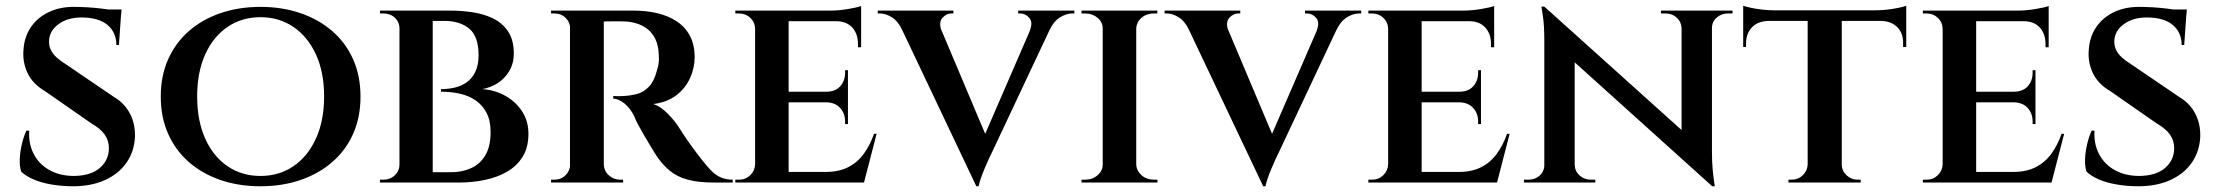

<svg xmlns="http://www.w3.org/2000/svg" viewBox="-20 -637 7744 670"><path d="M237 -613Q260 -613 285.5 -611.5Q311 -610 335 -607Q359 -604 377.5 -600.5Q396 -597 403 -594L395 -480H386Q386 -524 355 -550Q324 -576 264 -576Q216 -576 184 -552.5Q152 -529 151 -493Q151 -476 157.5 -462.5Q164 -449 177 -437Q190 -425 208 -414L380 -297Q414 -277 433 -241.5Q452 -206 451 -161Q449 -109 421.5 -69.5Q394 -30 346 -8.5Q298 13 235 13Q197 13 161 7Q125 1 98 -10.5Q71 -22 54 -38Q48 -56 49 -82Q50 -108 56.5 -135Q63 -162 72 -181H82Q79 -136 97.5 -100Q116 -64 152.5 -43.5Q189 -23 239 -23Q298 -24 329 -51.5Q360 -79 360 -120Q360 -146 345.5 -167Q331 -188 298 -207L137 -319Q94 -344 76 -382.5Q58 -421 62 -464Q65 -509 88 -542.5Q111 -576 149.5 -594.5Q188 -613 237 -613ZM404 -604 403 -587H308V-604Z M889 -613Q965 -613 1029 -591Q1093 -569 1140 -528Q1187 -487 1212.5 -429.5Q1238 -372 1238 -300Q1238 -228 1212.5 -170.5Q1187 -113 1140 -72Q1093 -31 1029 -9Q965 13 889 13Q813 13 749 -9Q685 -31 638.5 -72Q592 -113 566.5 -170.5Q541 -228 541 -300Q541 -372 566.5 -429.5Q592 -487 638.5 -528Q685 -569 749 -591Q813 -613 889 -613ZM889 -23Q954 -23 1004 -57Q1054 -91 1082.5 -153.5Q1111 -216 1111 -300Q1111 -385 1082.5 -447Q1054 -509 1004 -543Q954 -577 889 -577Q824 -577 774 -543Q724 -509 696 -447Q668 -385 668 -300Q668 -216 696 -153.5Q724 -91 774 -57Q824 -23 889 -23Z M1404 -600H1553Q1588 -600 1627 -594.5Q1666 -589 1699 -573.5Q1732 -558 1752.5 -528Q1773 -498 1773 -450Q1773 -416 1757 -389Q1741 -362 1716 -346.5Q1691 -331 1663 -326Q1708 -323 1744.5 -302Q1781 -281 1802.5 -247.5Q1824 -214 1824 -170Q1824 -122 1803.5 -89.5Q1783 -57 1749 -37.5Q1715 -18 1671.5 -9Q1628 0 1582 0H1481Q1481 0 1481.5 -9Q1482 -18 1482 -27Q1482 -36 1482 -36H1554Q1592 -36 1623.5 -50Q1655 -64 1673.5 -95Q1692 -126 1692 -176Q1692 -216 1678 -243Q1664 -270 1640 -286.5Q1616 -303 1585 -310Q1554 -317 1519 -317V-326Q1544 -326 1567.5 -331.5Q1591 -337 1609.5 -350.5Q1628 -364 1639 -387Q1650 -410 1650 -444Q1650 -510 1617.5 -537Q1585 -564 1531 -564H1412Q1412 -565 1410 -574Q1408 -583 1406 -591.5Q1404 -600 1404 -600ZM1490 -600V0H1374V-600ZM1377 -63V0H1306V-10Q1307 -10 1312 -10Q1317 -10 1318 -10Q1342 -10 1358 -25.5Q1374 -41 1374 -63ZM1377 -537H1374Q1374 -560 1358 -575Q1342 -590 1318 -590Q1317 -590 1312 -590Q1307 -590 1306 -590V-600H1377Z M2077 -600H2191Q2235 -600 2273.5 -591Q2312 -582 2341.5 -562.5Q2371 -543 2387.5 -512Q2404 -481 2404 -437Q2404 -400 2388 -364.5Q2372 -329 2340 -304.5Q2308 -280 2260 -274Q2285 -266 2310.5 -240Q2336 -214 2350 -191Q2353 -186 2364.5 -168.5Q2376 -151 2393 -127.5Q2410 -104 2428 -81Q2448 -55 2464 -39.5Q2480 -24 2497.5 -17Q2515 -10 2537 -10V0H2471Q2417 0 2380 -10Q2343 -20 2317.5 -41Q2292 -62 2271 -93Q2264 -104 2252.5 -123Q2241 -142 2229 -162.5Q2217 -183 2207 -201.5Q2197 -220 2194 -230Q2179 -260 2159 -276Q2139 -292 2120 -293V-302Q2121 -302 2131 -301.5Q2141 -301 2156 -302Q2179 -303 2202.5 -309Q2226 -315 2245 -335Q2264 -355 2274 -397Q2277 -405 2278.5 -417Q2280 -429 2279 -444Q2278 -478 2267 -500.5Q2256 -523 2239 -536Q2222 -549 2202 -555Q2182 -561 2164 -562Q2135 -563 2113 -562.5Q2091 -562 2086 -562Q2085 -563 2083 -572Q2081 -581 2079 -590.5Q2077 -600 2077 -600ZM2087 -600V0H1969V-600ZM1972 -63 1979 0H1903V-10Q1903 -10 1908.5 -10Q1914 -10 1915 -10Q1938 -10 1953.5 -25.5Q1969 -41 1970 -63ZM1972 -537H1970Q1969 -560 1953.5 -575Q1938 -590 1916 -590Q1914 -590 1908.5 -590Q1903 -590 1903 -590V-600H1979ZM2085 -63H2087Q2088 -40 2105 -25Q2122 -10 2143 -10Q2143 -10 2148 -10Q2153 -10 2154 -10L2155 0H2078Z M2732 -600V0H2615V-600ZM2978 -37 2993 0H2730V-37ZM2939 -317V-280H2730V-317ZM2985 -600V-563H2730V-600ZM3039 -170 2995 0H2829L2861 -37Q2907 -37 2939.5 -53.5Q2972 -70 2994 -100Q3016 -130 3030 -170ZM2939 -282V-204H2929V-213Q2929 -241 2912 -260Q2895 -279 2864 -280V-282ZM2939 -392V-315H2864V-317Q2895 -317 2912 -336Q2929 -355 2929 -383V-392ZM2985 -566V-472H2974V-483Q2974 -519 2954 -541Q2934 -563 2897 -563V-566ZM2985 -616V-590L2877 -600Q2906 -600 2939 -605.5Q2972 -611 2985 -616ZM2617 -63 2624 0H2546V-10Q2546 -10 2552.5 -10Q2559 -10 2559 -10Q2582 -10 2598 -25.5Q2614 -41 2615 -63ZM2617 -537H2615Q2614 -560 2598 -575Q2582 -590 2559 -590Q2559 -590 2552.5 -590Q2546 -590 2546 -590V-600H2624Z M3387 13 3099 -594H3239L3431 -139ZM3387 13 3382 -87 3603 -597H3673L3440 -102Q3438 -99 3431.5 -84.5Q3425 -70 3417 -51.5Q3409 -33 3403 -15.5Q3397 2 3395 13ZM3574 -531Q3585 -560 3571.5 -575Q3558 -590 3540 -590H3533V-600H3729V-590Q3729 -590 3725 -590Q3721 -590 3721 -590Q3701 -590 3679 -576.5Q3657 -563 3642 -531ZM3265 -531H3129Q3114 -563 3092.5 -576.5Q3071 -590 3051 -590Q3051 -590 3047 -590Q3043 -590 3043 -590V-600H3307V-590H3299Q3283 -590 3269 -575Q3255 -560 3265 -531Z M3945 -600V0H3828V-600ZM3831 -63V0H3754V-10Q3754 -10 3760.5 -10Q3767 -10 3767 -10Q3792 -10 3810 -25.5Q3828 -41 3828 -63ZM3942 -63H3945Q3946 -41 3963.5 -25.5Q3981 -10 4007 -10Q4007 -10 4012.5 -10Q4018 -10 4019 -10V0H3942ZM3942 -537V-600H4019L4018 -590Q4018 -590 4012.5 -590Q4007 -590 4007 -590Q3981 -590 3963.5 -575Q3946 -560 3945 -537ZM3831 -537H3828Q3828 -560 3810 -575Q3792 -590 3767 -590Q3766 -590 3760 -590Q3754 -590 3754 -590V-600H3831Z M4388 13 4100 -594H4240L4432 -139ZM4388 13 4383 -87 4604 -597H4674L4441 -102Q4439 -99 4432.5 -84.5Q4426 -70 4418 -51.5Q4410 -33 4404 -15.5Q4398 2 4396 13ZM4575 -531Q4586 -560 4572.5 -575Q4559 -590 4541 -590H4534V-600H4730V-590Q4730 -590 4726 -590Q4722 -590 4722 -590Q4702 -590 4680 -576.5Q4658 -563 4643 -531ZM4266 -531H4130Q4115 -563 4093.5 -576.5Q4072 -590 4052 -590Q4052 -590 4048 -590Q4044 -590 4044 -590V-600H4308V-590H4300Q4284 -590 4270 -575Q4256 -560 4266 -531Z M4941 -600V0H4824V-600ZM5187 -37 5202 0H4939V-37ZM5148 -317V-280H4939V-317ZM5194 -600V-563H4939V-600ZM5248 -170 5204 0H5038L5070 -37Q5116 -37 5148.5 -53.5Q5181 -70 5203 -100Q5225 -130 5239 -170ZM5148 -282V-204H5138V-213Q5138 -241 5121 -260Q5104 -279 5073 -280V-282ZM5148 -392V-315H5073V-317Q5104 -317 5121 -336Q5138 -355 5138 -383V-392ZM5194 -566V-472H5183V-483Q5183 -519 5163 -541Q5143 -563 5106 -563V-566ZM5194 -616V-590L5086 -600Q5115 -600 5148 -605.5Q5181 -611 5194 -616ZM4826 -63 4833 0H4755V-10Q4755 -10 4761.5 -10Q4768 -10 4768 -10Q4791 -10 4807 -25.5Q4823 -41 4824 -63ZM4826 -537H4824Q4823 -560 4807 -575Q4791 -590 4768 -590Q4768 -590 4761.5 -590Q4755 -590 4755 -590V-600H4833Z M5369 -614 5945 -96 5955 13 5379 -506ZM5372 -61V0H5298V-10Q5298 -10 5306 -10Q5314 -10 5314 -10Q5337 -10 5353 -24.5Q5369 -39 5369 -61ZM5475 -61Q5476 -39 5492.5 -24.5Q5509 -10 5530 -10Q5530 -10 5538.5 -10Q5547 -10 5547 -10V0H5473V-61ZM5369 -614 5475 -495V0H5369V-497Q5369 -548 5364 -581Q5359 -614 5359 -614ZM5954 -600V-107Q5954 -73 5956.5 -46Q5959 -19 5961.5 -3Q5964 13 5964 13H5955L5848 -111V-600ZM5951 -539V-600H6026V-590Q6026 -590 6017.5 -590Q6009 -590 6009 -590Q5987 -590 5970.5 -575.5Q5954 -561 5954 -539ZM5848 -539Q5847 -561 5831 -575.5Q5815 -590 5793 -590Q5793 -590 5784.5 -590Q5776 -590 5776 -590V-600H5850V-539Z M6407 -597V0H6288V-597ZM6632 -601V-564H6063V-601ZM6632 -567V-473H6621V-485Q6622 -520 6601.5 -541.5Q6581 -563 6544 -564V-567ZM6632 -617V-591L6524 -601Q6544 -601 6566 -603.5Q6588 -606 6606.5 -610Q6625 -614 6632 -617ZM6290 -63V0H6221V-10Q6221 -10 6226.5 -10Q6232 -10 6232 -10Q6255 -10 6271 -25.5Q6287 -41 6288 -63ZM6403 -63H6407Q6407 -41 6423.5 -25.5Q6440 -10 6463 -10Q6463 -10 6468 -10Q6473 -10 6473 -10V0H6403ZM6151 -567V-564Q6114 -563 6093.5 -541.5Q6073 -520 6073 -485V-473H6063V-567ZM6063 -617Q6071 -614 6089 -610Q6107 -606 6129 -603.5Q6151 -601 6170 -601L6063 -591Z M6876 -600V0H6759V-600ZM7122 -37 7137 0H6874V-37ZM7083 -317V-280H6874V-317ZM7129 -600V-563H6874V-600ZM7183 -170 7139 0H6973L7005 -37Q7051 -37 7083.5 -53.5Q7116 -70 7138 -100Q7160 -130 7174 -170ZM7083 -282V-204H7073V-213Q7073 -241 7056 -260Q7039 -279 7008 -280V-282ZM7083 -392V-315H7008V-317Q7039 -317 7056 -336Q7073 -355 7073 -383V-392ZM7129 -566V-472H7118V-483Q7118 -519 7098 -541Q7078 -563 7041 -563V-566ZM7129 -616V-590L7021 -600Q7050 -600 7083 -605.5Q7116 -611 7129 -616ZM6761 -63 6768 0H6690V-10Q6690 -10 6696.5 -10Q6703 -10 6703 -10Q6726 -10 6742 -25.5Q6758 -41 6759 -63ZM6761 -537H6759Q6758 -560 6742 -575Q6726 -590 6703 -590Q6703 -590 6696.5 -590Q6690 -590 6690 -590V-600H6768Z M7444 -613Q7467 -613 7492.5 -611.5Q7518 -610 7542 -607Q7566 -604 7584.5 -600.5Q7603 -597 7610 -594L7602 -480H7593Q7593 -524 7562 -550Q7531 -576 7471 -576Q7423 -576 7391 -552.5Q7359 -529 7358 -493Q7358 -476 7364.5 -462.5Q7371 -449 7384 -437Q7397 -425 7415 -414L7587 -297Q7621 -277 7640 -241.5Q7659 -206 7658 -161Q7656 -109 7628.5 -69.5Q7601 -30 7553 -8.5Q7505 13 7442 13Q7404 13 7368 7Q7332 1 7305 -10.5Q7278 -22 7261 -38Q7255 -56 7256 -82Q7257 -108 7263.5 -135Q7270 -162 7279 -181H7289Q7286 -136 7304.5 -100Q7323 -64 7359.5 -43.5Q7396 -23 7446 -23Q7505 -24 7536 -51.5Q7567 -79 7567 -120Q7567 -146 7552.5 -167Q7538 -188 7505 -207L7344 -319Q7301 -344 7283 -382.5Q7265 -421 7269 -464Q7272 -509 7295 -542.5Q7318 -576 7356.5 -594.5Q7395 -613 7444 -613ZM7611 -604 7610 -587H7515V-604Z"/></svg>

Font: Cinzel SemiBold
Style: Regular
Weight: 600
Designer: Natanael Gama
Version: Version 2.000